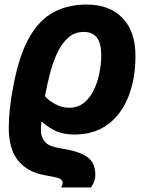

<svg xmlns="http://www.w3.org/2000/svg" viewBox="-20 -576 655 836"><path d="M246.1 240.2Q249 235.4 251 230.7Q252.9 226.1 252.9 220.2Q252.9 208 239.3 201.7Q225.6 195.3 175.8 187Q101.1 174.3 59.6 124.3Q18.1 74.2 18.1 -21Q18.1 -56.2 23.2 -105Q28.3 -153.8 39.1 -207Q64.5 -338.4 108.4 -414.6Q152.3 -490.7 214.6 -523.4Q276.9 -556.2 356.9 -556.2Q457 -556.2 513.4 -497.8Q569.8 -439.5 569.8 -332Q569.8 -234.4 539.8 -157Q509.8 -79.6 450.4 -34.9Q391.1 9.8 303.2 9.8Q253.4 9.8 218.5 -7.8Q183.6 -25.4 164.1 -44.9H160.2Q159.7 -39.1 158.9 -26.4Q158.2 -13.7 158.2 -5.9Q158.2 20 174.8 40.8Q191.4 61.5 243.2 69.8Q304.2 79.1 337.2 94.5Q370.1 109.9 382.6 131.8Q395 153.8 395 184.1Q395 201.2 389.6 215.3Q384.3 229.5 376 240.2ZM280.8 -106.9Q319.3 -106.9 346.2 -128.9Q373 -150.9 389.4 -185.8Q405.8 -220.7 413.3 -260.5Q420.9 -300.3 420.9 -335.9Q420.9 -437 345.2 -437Q305.2 -437 276.9 -411.9Q248.5 -386.7 229.2 -345.5Q210 -304.2 197.3 -254.9Q184.6 -205.6 175.8 -157.2Q191.4 -138.2 220.5 -122.6Q249.5 -106.9 280.8 -106.9Z"/></svg>

Font: Open Sans
Style: Bold Italic
Weight: 700
Italic angle: -12°
Designer: Monotype Design Team
Foundry: Monotype Imaging Inc.
Version: Version 3.003; ttfautohint (v1.8.4)